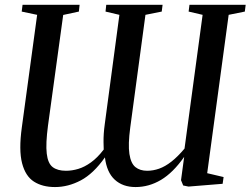

<svg xmlns="http://www.w3.org/2000/svg" viewBox="-20 -763 1038 796"><path d="M208 12.5Q156 12.5 120.8 -10Q85.5 -32.5 71.5 -86.5Q57.5 -140.5 70.5 -235L134 -701.5L70 -715L73.5 -743H310L307 -715L242 -701L179 -242.5Q169 -167 173.8 -126.2Q178.5 -85.5 198.5 -70.2Q218.5 -55 253.5 -55Q278.5 -55 304.5 -62.8Q330.5 -70.5 357.2 -89.8Q384 -109 410 -143Q409.5 -157.5 409.2 -173.8Q409 -190 410.2 -209Q411.5 -228 414.5 -249.5L475 -701.5L417.5 -715L420.5 -743H654L650.5 -715L583 -701.5L520 -234.5Q510.5 -164 516.5 -124.8Q522.5 -85.5 541.5 -70.2Q560.5 -55 590 -55Q615 -55 639.8 -63.8Q664.5 -72.5 690.5 -92.8Q716.5 -113 745 -147L820 -701.5L762 -715L765.5 -743H998.5L995 -715L928 -701.5L839 -45L907 -29L903 -1L761.5 10.5L739.5 6L730.5 -16L743.5 -112.5Q697.5 -47 647.5 -17.2Q597.5 12.5 542 12.5Q489 12.5 455.8 -18Q422.5 -48.5 415 -110.5Q367.5 -43 315 -15.2Q262.5 12.5 208 12.5Z"/></svg>

Font: Merriweather 96pt
Style: Italic
Weight: 400
Italic angle: -7.8°
Version: Version 2.101